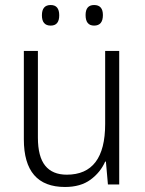

<svg xmlns="http://www.w3.org/2000/svg" viewBox="-20 -735 576 765"><path d="M455 -532V0H410L402 -91H399Q380 -48 340.5 -19Q301 10 239 10Q75 10 75 -180V-532H131V-187Q131 -111 160 -75Q189 -39 246 -39Q399 -39 399 -241V-532ZM147 -674Q147 -715 182 -715Q216 -715 216 -674Q216 -633 182 -633Q147 -633 147 -674ZM321 -675Q321 -715 355 -715Q390 -715 390 -675Q390 -633 355 -633Q321 -633 321 -675Z"/></svg>

Font: Noto Sans Gurmukhi SemiCondensed Light
Style: Regular
Weight: 300
Width: 4
Designer: Jelle Bosma - Monotype Design Team
Foundry: Monotype Imaging Inc.
Version: Version 2.004; ttfautohint (v1.8.4.7-5d5b)